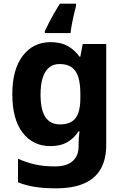

<svg xmlns="http://www.w3.org/2000/svg" viewBox="-20 -786 672 1046"><path d="M255.5 -556.4Q311.5 -556.4 349.8 -534.8Q388 -513.3 413.1 -477.2H417.5L430.7 -546.4H558.7V4.1Q558.7 81.3 529 133.8Q499.4 186.2 438.7 213.1Q378.1 240 285.1 240Q221.6 240 171.6 232.4Q121.6 224.8 78.1 207.2V78.6Q123.4 99.2 170.7 109.9Q218.1 120.6 280.4 120.6Q342.6 120.6 375.4 92Q408.2 63.4 408.2 11.7V-2.6Q408.2 -15.2 409.5 -34.9Q410.8 -54.7 413.1 -70.4H407.8Q385.3 -34.3 347.8 -12.1Q310.3 10 254 10Q159.8 10 103.4 -63Q47.1 -136 47.1 -272.5Q47.1 -407.8 104 -482.1Q161 -556.4 255.5 -556.4ZM304.1 -437.2Q270.7 -437.2 247.4 -418.1Q224.1 -399 212.5 -361.8Q200.9 -324.7 200.9 -270.3Q200.9 -187.7 227.3 -148.1Q253.8 -108.4 306.7 -108.4Q336.7 -108.4 357.8 -117Q378.8 -125.7 392.1 -143.3Q405.3 -160.9 411.5 -188Q417.8 -215.1 417.8 -252.1V-274.3Q417.8 -329 406.8 -365.2Q395.7 -401.3 370.8 -419.3Q345.9 -437.2 304.1 -437.2ZM394.1 -752.8Q388.6 -733.3 382.5 -707.1Q376.4 -680.9 371.6 -654.5Q366.7 -628 364.3 -606H224.2V-616.2Q234.7 -638.5 247 -662.7Q259.3 -687 274.3 -713.4Q289.3 -739.7 306.1 -766H394.1Z"/></svg>

Font: Noto Sans Khmer UI
Style: Regular
Weight: 400
Designer: Danh Hong and the Monotype Design Team
Foundry: Monotype Imaging Inc.
Version: Version 2.002